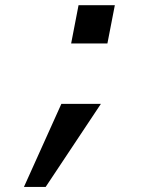

<svg xmlns="http://www.w3.org/2000/svg" viewBox="-20 -550 640 747"><path d="M256.8 -380.9 285.6 -529.8H426.8L397.9 -380.9ZM73.2 177.2 218.8 -146H372.6L157.7 177.2Z"/></svg>

Font: Cousine
Style: Bold Italic
Weight: 700
Italic angle: -12°
Monospace: yes
Designer: Steve Matteson
Foundry: Ascender Corporation
Version: Version 1.20